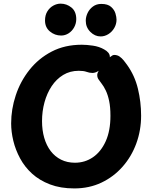

<svg xmlns="http://www.w3.org/2000/svg" viewBox="-20 -1033 850 1073"><path d="M561.6 -757.1Q576.6 -749.2 585.2 -738.7Q593.9 -728.2 593.9 -715.2Q593.9 -707.2 584.6 -692.4Q575.2 -677.6 560.7 -662Q546.2 -646.4 529.2 -635.9Q512.2 -625.4 496.7 -625.3Q479 -625.7 463.3 -631.6Q447.7 -637.4 420.1 -637.4Q371.4 -637.4 333.2 -614.2Q294.9 -590.9 268.7 -551.4Q242.6 -511.9 228.7 -461.5Q214.9 -411.1 214.9 -356.1Q214.9 -305.1 227.3 -262.4Q239.7 -219.8 263.4 -188.7Q287.2 -157.7 321.5 -140.6Q355.8 -123.6 398.8 -123.6Q454.6 -123.6 499.4 -154.2Q544.2 -184.9 570.7 -243.4Q597.2 -302 597.2 -385.6Q597.2 -434.2 590 -468.6Q582.8 -502.9 571.2 -527.1Q559.7 -551.2 546.2 -568.1Q539.3 -577.4 531.4 -588.3Q523.4 -599.1 523.4 -614Q523.4 -624.6 534.4 -643.2Q545.4 -661.8 561.8 -680.9Q578.1 -700.1 593.6 -713.1Q609.1 -726 617.9 -726Q635.4 -726 648.3 -717Q661.1 -708 671.6 -695Q682 -682 689.8 -671Q732.9 -611.2 750.7 -537.4Q768.6 -463.6 768.6 -386.6Q768.6 -304.6 741.7 -231.2Q714.8 -157.8 664.9 -101.3Q615.1 -44.8 546.8 -12.4Q478.6 20 395.2 20Q318.1 20 259.3 -2.5Q200.4 -25 159.1 -62.7Q117.8 -100.4 92.2 -148.1Q66.6 -195.7 54.4 -246.2Q42.3 -296.8 42.3 -343.4Q42.3 -422.7 68.2 -500.7Q94 -578.8 144.8 -642.7Q195.6 -706.7 268.9 -744.8Q342.2 -783 437.2 -783Q464.2 -783 499.3 -777.9Q534.3 -772.8 561.6 -757.1ZM321.7 -834.4Q286.3 -834.4 258.9 -857.2Q231.6 -880 231.6 -918.4Q231.6 -948.3 244.6 -969.4Q257.6 -990.4 277.7 -1001.5Q297.9 -1012.6 318.6 -1012.6Q352.6 -1012.6 379.4 -990.8Q406.2 -969 406.2 -926.1Q406.2 -901.9 394.6 -880.7Q383 -859.4 363.6 -846.9Q344.1 -834.4 321.7 -834.4ZM542.1 -829.4Q510.3 -829.4 484.8 -854.9Q459.3 -880.4 459.3 -917.1Q459.3 -938.6 469.4 -960.2Q479.6 -981.9 499.3 -996.5Q519 -1011.1 546.1 -1011.1Q582.3 -1011.1 600.7 -994.7Q619.1 -978.3 625.2 -957.9Q631.2 -937.4 631.2 -923Q631.2 -898.2 618.7 -876.7Q606.2 -855.1 585.8 -842.3Q565.3 -829.4 542.1 -829.4Z"/></svg>

Font: Playpen Sans Thai
Style: Regular
Weight: 400
Designer: Sirin Gunkloy, Laura Meseguer, Veronika Burian, José Scaglione
Foundry: TypeTogether
Version: Version 2.000